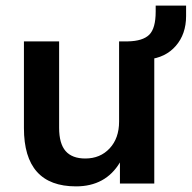

<svg xmlns="http://www.w3.org/2000/svg" viewBox="-20 -652 681 682"><path d="M250 10Q65 10 65 -197V-505H190V-198Q190 -142 213 -115.5Q236 -89 283 -89Q336 -89 369.5 -125Q403 -161 403 -220V-505H528V0H406V-75Q355 10 250 10ZM506 -441 434 -486V-505Q487 -506 510 -528.5Q533 -551 533 -611V-632H641V-595Q641 -531 604.5 -489Q568 -447 506 -441Z"/></svg>

Font: MulishBold
Style: Bold
Weight: 700
Designer: Vernon Adams
Foundry: Vernon Adams
Version: Version 3.602; ttfautohint (v1.8.3)